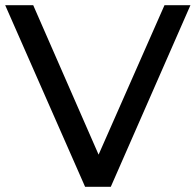

<svg xmlns="http://www.w3.org/2000/svg" viewBox="-21 -720 754 740"><path d="M307 0 -1 -700H107L359 -124L613 -700H713L406 0Z"/></svg>

Font: Montserrat Z Med
Style: Regular
Weight: 500
Designer: Julieta Ulanovsky
Foundry: Julieta Ulanovsky
Version: Version 8.000